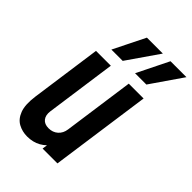

<svg xmlns="http://www.w3.org/2000/svg" viewBox="-232 -876 984 984"><g transform="rotate(45 260.0 -384.0)"><path d="M157 12.5Q121.5 12.5 92 -3.5Q62.5 -19.5 48 -57.5Q33.5 -95.5 42.5 -162L96.5 -547.5H204L150 -162Q146 -131.5 160.5 -113.2Q175 -95 205 -95Q235 -95 255.5 -113.2Q276 -131.5 280 -162L334 -547.5H441.5L364.5 0H257L268.5 -80L284 -55.5Q263 -23.5 231 -5.5Q199 12.5 157 12.5ZM147.5 -608 233 -780H348.5L229.5 -608ZM319 -608 404 -780H519.5L401 -608Z"/></g></svg>

Font: Mohave Light SemiBold
Style: Italic
Weight: 600
Italic angle: -8°
Version: Version 2.003